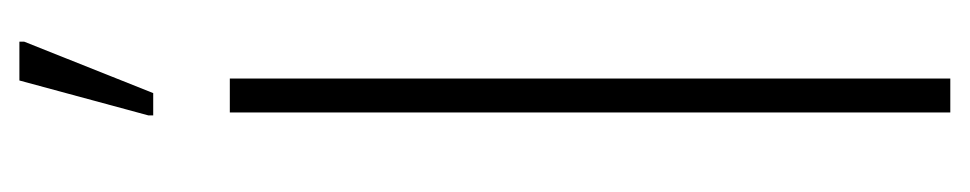

<svg xmlns="http://www.w3.org/2000/svg" viewBox="-421 -579 1000 198"><g transform="rotate(-90 79.0 -480.0)"><path d="M62 0V-743H97V0ZM59 -822V-827L95 -960H135V-955L82 -822Z"/></g></svg>

Font: Saira ExtraCondensed Thin
Style: Regular
Weight: 250
Width: 2
Designer: Hector Gatti with collaboration of the Omnibus-Type team
Foundry: Omnibus-Type
Version: Version 1.101